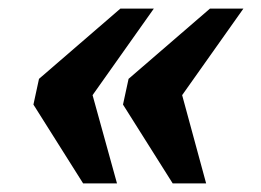

<svg xmlns="http://www.w3.org/2000/svg" viewBox="-20 -494 610 448"><path d="M383 -66 267 -250 280 -310 470 -474H548L405 -272L461 -66ZM174 -66 58 -250 71 -310 261 -474H339L196 -272L253 -66Z"/></svg>

Font: Noto Serif ExtraBold
Style: Italic
Weight: 800
Italic angle: -12°
Designer: Monotype Design Team
Foundry: Monotype Imaging Inc.
Version: Version 2.013